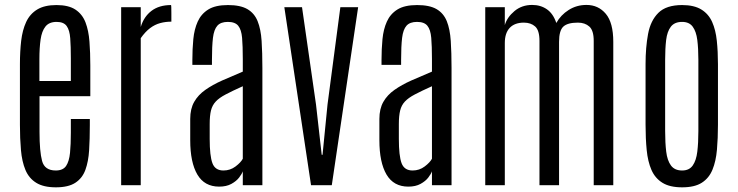

<svg xmlns="http://www.w3.org/2000/svg" viewBox="-20 -762 3036 790"><path d="M210 8.8Q159.2 8.8 129.2 -9.8Q99.1 -28.3 84.7 -62.7Q70.3 -97.2 66.2 -144.5Q62 -191.9 62 -248.5V-498Q62 -549.8 67.1 -594Q72.3 -638.2 87.6 -671.4Q103 -704.6 133.1 -722.9Q163.1 -741.2 212.4 -741.2Q262.2 -741.2 290.5 -722.4Q318.8 -703.6 331.8 -669.9Q344.7 -636.2 348.1 -590.8Q351.6 -545.4 351.6 -492.7V-366.2H142.6V-218.8Q142.6 -139.2 153.1 -99.9Q163.6 -60.5 209.5 -60.5Q239.3 -60.5 252 -79.3Q264.6 -98.1 268.1 -133.1Q271.5 -168 271.5 -216.3V-272.5H349.6V-246.6Q349.6 -190.4 346.7 -143.8Q343.8 -97.2 331.3 -63Q318.8 -28.8 290 -10Q261.2 8.8 210 8.8ZM142.1 -428.7H271.5V-522Q271.5 -570.8 269 -604.2Q266.6 -637.7 254.4 -654.8Q242.2 -671.9 212.9 -671.9Q182.1 -671.9 167 -652.8Q151.9 -633.8 147 -599.4Q142.1 -564.9 142.1 -518.6Z M478.5 0V-732.4H559.1V-650.9Q571.8 -693.4 603.3 -717.3Q634.8 -741.2 683.6 -741.2Q684.6 -741.2 684.8 -731Q685.1 -720.7 685.1 -707Q685.1 -693.4 685.1 -683.1Q685.1 -672.9 685.1 -672.9Q661.1 -672.9 639.2 -667Q617.2 -661.1 597.4 -646.2Q577.6 -631.3 559.1 -605V0Z M881.8 5.9Q821.3 5.9 792 -43.9Q762.7 -93.8 762.7 -185.1V-272.5Q762.7 -314.5 779.1 -343Q795.4 -371.6 825 -392.3Q854.5 -413.1 893.8 -430.7Q933.1 -448.2 979 -467.3V-519Q979 -572.8 976.1 -606.4Q973.1 -640.1 960.2 -656Q947.3 -671.9 917.5 -671.9Q888.2 -671.9 874.3 -656.2Q860.4 -640.6 856.2 -606.2Q852.1 -571.8 852.1 -515.1V-495.1H771.5V-515.1Q771.5 -560.1 775.4 -600.8Q779.3 -641.6 793.5 -673.1Q807.6 -704.6 836.9 -722.9Q866.2 -741.2 918 -741.2Q969.2 -741.2 998 -724.4Q1026.9 -707.5 1040 -674.8Q1053.2 -642.1 1056.4 -593.8Q1059.6 -545.4 1059.6 -482.4V0H979V-57.1Q975.6 -46.9 964.1 -31.7Q952.6 -16.6 932.1 -5.4Q911.6 5.9 881.8 5.9ZM899.4 -60.5Q927.2 -60.5 949.2 -77.1Q971.2 -93.8 979 -108.9V-407.2Q935.5 -387.7 908.7 -373.5Q881.8 -359.4 867.7 -344.2Q853.5 -329.1 848.1 -307.4Q842.8 -285.6 842.8 -251.5V-190.4Q842.8 -120.6 854 -90.6Q865.2 -60.5 899.4 -60.5Z M1259.8 0 1149.9 -732.4H1222.7L1280.3 -331.5L1303.7 -125H1307.1L1327.6 -332L1380.4 -732.4H1453.6L1345.2 0Z M1660.2 5.9Q1599.6 5.9 1570.3 -43.9Q1541 -93.8 1541 -185.1V-272.5Q1541 -314.5 1557.4 -343Q1573.7 -371.6 1603.3 -392.3Q1632.8 -413.1 1672.1 -430.7Q1711.4 -448.2 1757.3 -467.3V-519Q1757.3 -572.8 1754.4 -606.4Q1751.5 -640.1 1738.5 -656Q1725.6 -671.9 1695.8 -671.9Q1666.5 -671.9 1652.6 -656.2Q1638.7 -640.6 1634.5 -606.2Q1630.4 -571.8 1630.4 -515.1V-495.1H1549.8V-515.1Q1549.8 -560.1 1553.7 -600.8Q1557.6 -641.6 1571.8 -673.1Q1585.9 -704.6 1615.2 -722.9Q1644.5 -741.2 1696.3 -741.2Q1747.6 -741.2 1776.4 -724.4Q1805.2 -707.5 1818.4 -674.8Q1831.5 -642.1 1834.7 -593.8Q1837.9 -545.4 1837.9 -482.4V0H1757.3V-57.1Q1753.9 -46.9 1742.4 -31.7Q1731 -16.6 1710.4 -5.4Q1689.9 5.9 1660.2 5.9ZM1677.7 -60.5Q1705.6 -60.5 1727.5 -77.1Q1749.5 -93.8 1757.3 -108.9V-407.2Q1713.9 -387.7 1687 -373.5Q1660.2 -359.4 1646 -344.2Q1631.8 -329.1 1626.5 -307.4Q1621.1 -285.6 1621.1 -251.5V-190.4Q1621.1 -120.6 1632.3 -90.6Q1643.6 -60.5 1677.7 -60.5Z M1976.6 0V-732.4H2057.1V-658.7Q2066.4 -690.9 2096.7 -716.3Q2127 -741.7 2169.4 -741.7Q2204.6 -741.7 2230.5 -723.6Q2256.3 -705.6 2269 -667.5Q2287.1 -700.2 2319.8 -720.9Q2352.5 -741.7 2393.1 -741.7Q2441.9 -741.7 2472.7 -705.1Q2503.4 -668.5 2503.4 -589.8V0H2422.9V-593.8Q2422.9 -636.7 2404.8 -652.8Q2386.7 -668.9 2357.9 -668.9Q2315.4 -668.9 2297.9 -652.6Q2280.3 -636.2 2280.3 -589.8V0H2199.7V-593.8Q2199.7 -637.2 2181.9 -653.1Q2164.1 -668.9 2135.7 -668.9Q2097.7 -668.9 2077.4 -647.5Q2057.1 -626 2057.1 -585V0Z M2786.6 8.8Q2735.8 8.8 2705.6 -10Q2675.3 -28.8 2660.4 -63Q2645.5 -97.2 2640.9 -144.5Q2636.2 -191.9 2636.2 -249V-498Q2636.2 -566.9 2646.5 -622.1Q2656.7 -677.2 2689 -709.2Q2721.2 -741.2 2786.6 -741.2Q2835.9 -741.2 2865.7 -722.9Q2895.5 -704.6 2910.2 -671.6Q2924.8 -638.7 2929.4 -594.2Q2934.1 -549.8 2934.1 -498V-249Q2934.1 -192.9 2929.9 -145.8Q2925.8 -98.6 2911.6 -64Q2897.5 -29.3 2867.9 -10.3Q2838.4 8.8 2786.6 8.8ZM2786.6 -60.5Q2815.9 -60.5 2830.3 -81.1Q2844.7 -101.6 2849.1 -137.9Q2853.5 -174.3 2853.5 -222.7V-516.1Q2853.5 -562.5 2849.1 -597.4Q2844.7 -632.3 2830.3 -652.1Q2815.9 -671.9 2786.6 -671.9Q2755.4 -671.9 2740.2 -652.1Q2725.1 -632.3 2720.9 -597.4Q2716.8 -562.5 2716.8 -516.1V-222.7Q2716.8 -174.3 2721.2 -137.9Q2725.6 -101.6 2740.7 -81.1Q2755.9 -60.5 2786.6 -60.5Z"/></svg>

Font: Antonio ExtraLight
Style: Regular
Weight: 250
Designer: Vernon Adams
Foundry: Vernon Adams
Version: Version 1.002